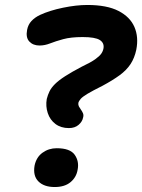

<svg xmlns="http://www.w3.org/2000/svg" viewBox="-20 -740 572 772"><path d="M257 -225Q225 -225 203 -241.5Q181 -258 172 -285.5Q163 -313 168 -342Q172 -358 179 -372.5Q186 -387 201 -402Q216 -417 242.5 -434Q269 -451 309 -472Q345 -489 362.5 -501.5Q380 -514 387 -524Q394 -534 396 -545Q400 -567 381.5 -579Q363 -591 312 -591Q265 -591 234 -582.5Q203 -574 181.5 -565.5Q160 -557 139 -557Q113 -557 98 -573Q83 -589 89 -620Q93 -641 106.5 -655.5Q120 -670 141 -680Q180 -698 233.5 -709Q287 -720 331 -720Q410 -720 456.5 -696Q503 -672 520.5 -631.5Q538 -591 528 -540Q521 -507 505 -482.5Q489 -458 461 -437.5Q433 -417 392 -395Q352 -375 332 -363Q312 -351 304.5 -342.5Q297 -334 295 -326Q294 -318 297.5 -311.5Q301 -305 305.5 -299Q310 -293 313.5 -285Q317 -277 314 -267Q311 -251 296 -238Q281 -225 257 -225ZM200 12Q157 12 134.5 -10.5Q112 -33 119 -74Q126 -108 151 -126Q176 -144 208 -144Q262 -144 280.5 -117.5Q299 -91 292 -57Q287 -27 263.5 -7.5Q240 12 200 12Z"/></svg>

Font: Shantell Sans Light SemiBold
Style: Italic
Weight: 600
Italic angle: -11°
Version: Version 1.011;[c5ecc13dd]